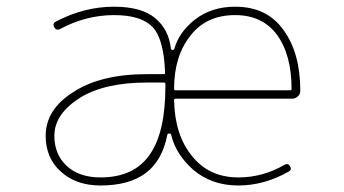

<svg xmlns="http://www.w3.org/2000/svg" viewBox="-20 -575 1040 581"><path d="M701.2 -13.7Q620.1 -13.7 564.5 -61.5Q511.7 -108.4 498 -167Q497.1 -170.9 492.2 -170.9H491.2Q487.3 -170.9 486.3 -167Q471.7 -90.8 422.9 -52.7Q372.1 -13.7 284.2 -13.7Q210 -13.7 164.1 -55.7Q118.2 -96.7 118.2 -164.1Q118.2 -203.1 138.7 -236.3Q159.2 -269.5 201.2 -295.9Q284.2 -350.6 423.8 -350.6H475.6Q479.5 -350.6 479.5 -355.5V-356.4Q475.6 -459 440.9 -494.1Q406.2 -529.3 325.2 -529.3Q240.2 -529.3 162.1 -487.3Q150.4 -481.4 144.5 -492.2Q137.7 -503.9 149.4 -509.8Q234.4 -554.7 325.2 -554.7Q409.2 -554.7 450.2 -519.5Q490.2 -486.3 497.1 -428.7Q497.1 -424.8 501 -423.8H502Q506.8 -423.8 507.8 -427.7Q520.5 -475.6 568.4 -514.6Q619.1 -554.7 691.4 -554.7Q739.3 -554.7 775.4 -537.6Q811.5 -520.5 836.9 -485.4Q888.7 -416 888.7 -299.8Q888.7 -290 880.9 -283.2Q874 -276.4 864.3 -276.4H510.7Q506.8 -276.4 506.8 -271.5Q508.8 -167 560.5 -103.5Q612.3 -38.1 701.2 -38.1Q775.4 -38.1 840.8 -76.2Q851.6 -82 857.4 -72.3Q864.3 -61.5 853.5 -55.7Q779.3 -13.7 701.2 -13.7ZM423.8 -325.2Q295.9 -325.2 220.7 -278.3Q144.5 -229.5 144.5 -164.1Q144.5 -107.4 182.1 -72.8Q219.7 -38.1 284.2 -38.1Q384.8 -38.1 432.6 -106.4Q480.5 -173.8 480.5 -313.5V-321.3Q480.5 -325.2 475.6 -325.2ZM691.4 -529.3Q605.5 -529.3 557.6 -468.8Q506.8 -406.2 506.8 -306.6Q506.8 -301.8 510.7 -301.8H857.4Q862.3 -301.8 862.3 -305.7Q862.3 -410.2 817.4 -470.7Q773.4 -529.3 691.4 -529.3Z"/></svg>

Font: Rounded Mgen+ 1mn thin
Style: Regular
Weight: 100
Designer: [Source Han Sans]
Ryoko NISHIZUKA  (kana & ideographs); Paul D. Hunt (Latin, Greek & Cyrillic); Wenlong ZHANG  (bopomofo
Version: Version 1.059.20150602